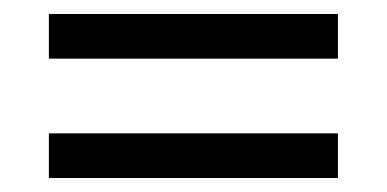

<svg xmlns="http://www.w3.org/2000/svg" viewBox="-20 -426 554 275"><path d="M50 -406H464V-342H50ZM50 -235H464V-171H50Z"/></svg>

Font: Prompt Light
Style: Regular
Weight: 300
Designer: Katatrad Team
Foundry: CadsonDemak
Version: Version 1.001